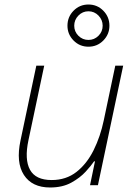

<svg xmlns="http://www.w3.org/2000/svg" viewBox="-20 -821 580 851"><path d="M372 -614Q333 -614 306 -641.5Q279 -669 279 -707Q279 -746 306 -773.5Q333 -801 372 -801Q411 -801 438 -773.5Q465 -746 465 -707Q465 -669 438 -641.5Q411 -614 372 -614ZM372 -644Q398 -644 416.5 -662.5Q435 -681 435 -707Q435 -733 416.5 -752Q398 -771 372 -771Q346 -771 327.5 -752Q309 -733 309 -707Q309 -681 327.5 -662.5Q346 -644 372 -644ZM202 10Q122 10 86 -45.5Q50 -101 71 -199L141 -530H176L106 -199Q88 -114 113 -68.5Q138 -23 209 -23Q273 -23 319 -59Q365 -95 395 -155.5Q425 -216 440 -288L491 -530H526L414 0H379L401 -106H397Q385 -88 360 -60.5Q335 -33 296 -11.5Q257 10 202 10Z"/></svg>

Font: Be Vietnam Pro Thin
Style: Italic
Weight: 100
Italic angle: -12°
Designer: Lam Bao, Tony Le, Vietanh Nguyen
Foundry: Yellow Type Foundry
Version: Version 1.002; ttfautohint (v1.8.3)